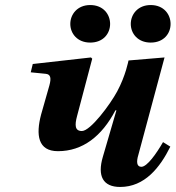

<svg xmlns="http://www.w3.org/2000/svg" viewBox="-20 -730 697 762"><path d="M499 -635C499 -597 527 -561 578 -561C630 -561 657 -597 657 -635C657 -673 630 -710 578 -710C527 -710 499 -673 499 -635ZM259 -635C259 -597 287 -561 338 -561C390 -561 417 -597 417 -635C417 -673 390 -710 338 -710C287 -710 259 -673 259 -635ZM102 -443 162 -437C181 -435 184 -420 176 -391L143 -275C122 -195 130 -130 210 -130C308 -130 384 -189 438 -292H442L388 -107C366 -32 388 12 457 12C554 12 615 -65 656 -148L627 -166C601 -121 564 -68 541 -68C522 -68 521 -89 529 -115L633 -502L490 -490C490 -490 479 -430 445 -367C417 -315 339 -210 305 -210C277 -210 276 -233 286 -270L346 -497L341 -502L110 -476Z"/></svg>

Font: Heuristica
Style: Bold Italic
Weight: 700
Italic angle: -13°
Version: Version 1.0.1